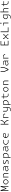

<svg xmlns="http://www.w3.org/2000/svg" viewBox="8478 -9286 1008 18005"><g transform="rotate(-90 8982.5 -284.0)"><path d="M81.5 -729.5H150L308.5 -281.5H318L472.5 -729.5H538.5V0H477V-568H470.5L336 -194.5H283.5L146.5 -568H141V0H81.5Z M700 -165V-335L865 -500H1004.5L1160 -335V-165L994.5 0H865ZM971.5 -49 1102 -180V-320L971.5 -451H888L758 -320V-180L888 -49Z M1686.5 -368.5 1609 -453.5 1370 -391V-432L1628 -511.5L1749.5 -386V0H1686.5ZM1350.5 -500H1394L1412.5 -441.5V0H1350.5Z M2327 -88V-386L2267.5 -451H1995L2005 -500H2290.5L2385 -401V0H2347ZM1928.5 -104V-211.5L2053 -293H2351.5V-243H2072.5L1983.5 -186.5V-121.5L2086.5 -41.5L2351.5 -118V-77L2067.5 11.5Z M2595 -49H2864L2929 -126.5V-146.5L2600 -322V-395.5L2690 -500H2965L2975 -451H2721L2656 -373.5V-353.5L2985 -178V-104.5L2895 0H2605Z M3200.5 -500H3245.5L3257.5 -426.5V-31.5L3262.5 -12.5V200H3200.5ZM3239 -47H3452L3571 -170.5V-365.5L3468 -450.5L3239 -388V-432L3487 -511.5L3632.5 -386V-154L3481.5 0H3239Z M4187 -88V-386L4127.5 -451H3855L3865 -500H4150.5L4245 -401V0H4207ZM3788.5 -104V-211.5L3913 -293H4211.5V-243H3932.5L3843.5 -186.5V-121.5L3946.5 -41.5L4211.5 -118V-77L3927.5 11.5Z M4420 -165V-335L4585 -500H4855L4865 -451H4608L4478 -320V-180L4608 -49H4865L4855 0H4585Z M5045 -165V-335L5185 -500H5412.5L5488.5 -427.5V-310.5L5420.5 -248.5H5074V-297H5388L5435.5 -337V-411L5388 -451H5208L5103 -317.5V-182.5L5233 -49H5464.5L5454.5 0H5210Z M6658.5 -119 6457 -360.5 6500.5 -350H6345V-402.5H6504.5L6464 -381.5L6658.5 -611V-730H6721.5V-597L6512.5 -359.5V-392L6721.5 -133V0H6658.5ZM6303.5 -730H6366.5V0H6303.5Z M7261.5 -368.5 7184 -458.5 6945 -391V-432L7203 -511.5L7322.5 -386L7324.5 -312.5L7261.5 -302.5ZM6925.5 -500H6969L6987.5 -426.5V0H6925.5Z M7560 151H7797.5L7887 41V-127V-147V-500H7945V56L7825.5 200H7570ZM7527 -174V-500H7588.5V-191.5L7681.5 -101.5L7920.5 -164.5V-121.5L7667.5 -45Z M8155.5 -500H8200.5L8212.5 -426.5V-31.5L8217.5 -12.5V200H8155.5ZM8194 -47H8407L8526 -170.5V-365.5L8423 -450.5L8194 -388V-432L8442 -511.5L8587.5 -386V-154L8436.5 0H8194Z M8870 -144V-635.5L8928 -645.5V-159L9017.5 -49H9200.5V0H8989.5ZM8739 -459H9200.5V-409H8739Z M9375 -165V-335L9540 -500H9679.5L9835 -335V-165L9669.5 0H9540ZM9646.5 -49 9777 -180V-320L9646.5 -451H9563L9433 -320V-180L9563 -49Z M10361.5 -368.5 10284 -453.5 10045 -391V-432L10303 -511.5L10424.5 -386V0H10361.5ZM10025.5 -500H10069L10087.5 -441.5V0H10025.5Z M11248.5 -369.5V-730H11311.5V-385.5L11470 -40H11450L11608.5 -383.5V-730H11671.5V-369.5L11496.5 0H11423.5Z M12237 -88V-386L12177.5 -451H11905L11915 -500H12200.5L12295 -401V0H12257ZM11838.5 -104V-211.5L11963 -293H12261.5V-243H11982.5L11893.5 -186.5V-121.5L11996.5 -41.5L12261.5 -118V-77L11977.5 11.5Z M12836.5 -368.5 12759 -458.5 12520 -391V-432L12778 -511.5L12897.5 -386L12899.5 -312.5L12836.5 -302.5ZM12500.5 -500H12544L12562.5 -426.5V0H12500.5Z M13733.5 0V-730H13796.5V0ZM14154 0H13776V-55H14164ZM14082.5 -337H13776V-389.5H14082.5ZM13776 -675V-730H14134L14144 -675Z M14692 -91.5 14355 -392.5V-500H14418V-408.5L14755 -107.5V0H14692ZM14355 -107.5 14523.5 -272 14560 -232 14418 -93.5V0H14355ZM14550 -268 14692 -406.5V-500H14755V-392.5L14586.5 -228Z M14968.5 -730H15031.5V0H14968.5ZM15011 -55H15424L15414 0H15011Z M15798.5 -469 15821.5 -451H15582.5L15592.5 -500H15830L15860.5 -467.5V0H15798.5ZM15738 -703 15806.5 -768 15875 -703 15806.5 -638Z M16250 151H16467.5L16557 41V-139.5V-149.5V-500H16615V56L16495.5 200H16260ZM16197 -174V-346L16348 -500H16590.5V-450H16377.5L16255 -326.5V-191.5L16351.5 -101.5L16590.5 -169V-128L16332.5 -48.5Z M17171.5 -368.5 17094 -453.5 16855 -391V-432L17113 -511.5L17232.5 -386L17234.5 0H17171.5ZM16835.5 -755 16897.5 -765V0H16835.5Z M17540 -144V-635.5L17598 -645.5V-159L17687.5 -49H17870.5V0H17659.5ZM17409 -459H17870.5V-409H17409Z"/></g></svg>

Font: Monaspace Krypton Var ExLight
Style: Regular
Weight: 200
Designer: Riley Cran and the Lettermatic Team
Version: Version 1.200 (Monaspace Krypton Var)